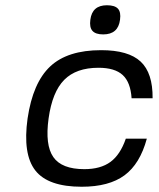

<svg xmlns="http://www.w3.org/2000/svg" viewBox="-20 -701 605 731"><path d="M459 -173H539Q513 -77 454 -33.5Q395 10 291 10Q163 10 114.5 -52Q66 -114 85 -250Q105 -386 171 -448Q237 -510 365 -510Q469 -510 515.5 -466.5Q562 -423 561 -327H481Q477 -388 447 -415.5Q417 -443 355 -443Q270 -443 224.5 -397Q179 -351 165 -250Q151 -149 183 -103Q215 -57 301 -57Q363 -57 400.5 -84.5Q438 -112 459 -173ZM387 -681Q417 -681 429 -668Q441 -655 437 -626Q430 -570 373 -570Q344 -570 332 -583.5Q320 -597 324 -626Q331 -681 387 -681Z"/></svg>

Font: Fivo Sans Modern
Style: Italic
Weight: 400
Designer: Alexander Slobzheninov
Foundry: Alexander Slobzheninov
Version: 1.0